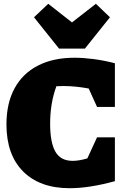

<svg xmlns="http://www.w3.org/2000/svg" viewBox="-20 -978 676 1011"><path d="M347 13Q190 13 102 -75Q14 -163 14 -323Q14 -434 56.5 -512.5Q99 -591 179.5 -632.5Q260 -674 372 -674Q418 -674 472.5 -667Q527 -660 585 -645V-415H491L447 -512Q414 -518 381 -521.5Q348 -525 315 -525Q297 -525 277 -524Q244 -435 244 -327Q244 -228 271.5 -179.5Q299 -131 363 -131Q396 -131 440 -144L491 -255H585V-24Q450 13 347 13ZM291 -722 159 -887 234 -958 359 -860 485 -958 559 -887 427 -722Z"/></svg>

Font: Piazzolla SC Black
Style: Regular
Weight: 900
Designer: Juan Pablo del Peral
Foundry: Huerta Tipografica
Version: Version 1.330